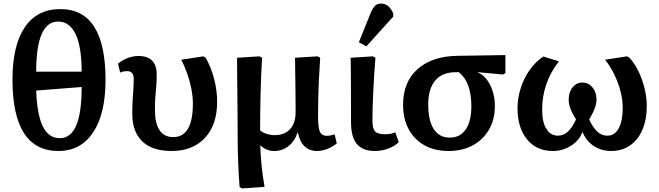

<svg xmlns="http://www.w3.org/2000/svg" viewBox="-20 -833 3694 1077"><path d="M308 14Q50 14 50 -387Q50 -578 119 -680Q188 -782 318 -782Q572 -782 572 -385Q572 -195 502.5 -90.5Q433 14 308 14ZM183 -431H438Q438 -569 404.5 -640.5Q371 -712 306 -712Q183 -712 183 -431ZM315 -58Q377 -58 407.5 -129Q438 -200 438 -345L183 -325Q188 -189 220.5 -123.5Q253 -58 315 -58Z M943 14Q835 14 778.5 -39.5Q722 -93 722 -195Q722 -240 724 -271.5Q726 -303 728 -330.5Q730 -358 730 -390Q730 -434 693 -434Q672 -434 654 -426L642 -476Q666 -496 696.5 -507.5Q727 -519 756 -519Q859 -519 859 -415Q859 -378 856.5 -349Q854 -320 851.5 -289.5Q849 -259 849 -219Q849 -64 952 -64Q1062 -64 1062 -253Q1062 -307 1045 -371.5Q1028 -436 997 -498L1120 -517L1134 -509Q1164 -456 1181 -391Q1198 -326 1198 -262Q1198 -133 1129.5 -59.5Q1061 14 943 14Z M1338 224 1324 216Q1319 155 1316 77.5Q1313 0 1313 -67Q1313 -83 1313 -118.5Q1313 -154 1312.5 -200Q1312 -246 1311.5 -295Q1311 -344 1310.5 -388.5Q1310 -433 1310 -465Q1310 -497 1310 -509L1436 -517L1450 -509Q1444 -405 1441.5 -300.5Q1439 -196 1439 -102Q1452 -90 1474.5 -82.5Q1497 -75 1521 -75Q1576 -75 1607 -108.5Q1638 -142 1638 -202Q1638 -211 1638 -240.5Q1638 -270 1637.5 -310Q1637 -350 1636.5 -390Q1636 -430 1635.5 -462.5Q1635 -495 1635 -509L1762 -517L1776 -509Q1771 -435 1768.5 -378Q1766 -321 1765 -273.5Q1764 -226 1764 -181Q1764 -115 1775 -93Q1786 -71 1816 -71Q1830 -71 1857 -79L1869 -29Q1848 -10 1817 2Q1786 14 1758 14Q1716 14 1688.5 -12Q1661 -38 1651 -90H1649Q1634 -42 1599 -14Q1564 14 1519 14Q1473 14 1442 -17H1440Q1442 43 1447.5 97.5Q1453 152 1464 215Z M2082 14Q2015 14 1982 -25Q1949 -64 1949 -147Q1949 -178 1949 -228.5Q1949 -279 1948.5 -334Q1948 -389 1948 -436Q1948 -483 1947 -509L2072 -517L2086 -509Q2082 -465 2079 -414Q2076 -363 2073.5 -313.5Q2071 -264 2070 -223Q2069 -182 2069 -158Q2069 -113 2083.5 -96.5Q2098 -80 2137 -80Q2176 -80 2197 -91L2217 -36Q2194 -13 2158 0.5Q2122 14 2082 14ZM2035 -573 1993 -596 2060 -762Q2072 -790 2084.5 -801.5Q2097 -813 2118 -813Q2161 -813 2186 -758V-740Z M2497 14Q2418 14 2361 -18Q2304 -50 2272.5 -108Q2241 -166 2241 -246Q2241 -373 2322.5 -445.5Q2404 -518 2548 -520L2815 -524V-423L2801 -415L2661 -428V-426Q2703 -409 2729.5 -356Q2756 -303 2756 -238Q2756 -164 2723.5 -107Q2691 -50 2632.5 -18Q2574 14 2497 14ZM2503 -61Q2561 -61 2592.5 -107Q2624 -153 2624 -237Q2624 -372 2554 -428H2536Q2461 -428 2421.5 -381.5Q2382 -335 2382 -247Q2382 -157 2413 -109Q2444 -61 2503 -61Z M3081 14Q2990 14 2936.5 -51Q2883 -116 2883 -225Q2883 -283 2901 -339Q2919 -395 2951.5 -441Q2984 -487 3028 -516L3115 -489Q3021 -368 3021 -217Q3021 -149 3044.5 -110.5Q3068 -72 3109 -72Q3142 -72 3166.5 -95.5Q3191 -119 3211 -163Q3189 -199 3179.5 -224.5Q3170 -250 3170 -274Q3170 -316 3192 -343Q3214 -370 3247 -370Q3281 -370 3303.5 -342.5Q3326 -315 3326 -274Q3326 -230 3285 -163Q3304 -120 3329 -96Q3354 -72 3387 -72Q3428 -72 3450.5 -113Q3473 -154 3473 -229Q3473 -273 3460.5 -321.5Q3448 -370 3425.5 -416Q3403 -462 3374 -498L3497 -517L3511 -509Q3539 -479 3561 -434Q3583 -389 3595.5 -338Q3608 -287 3608 -238Q3608 -162 3583.5 -105Q3559 -48 3514 -17Q3469 14 3408 14Q3354 14 3311 -14Q3268 -42 3249 -90H3246Q3228 -44 3182 -15Q3136 14 3081 14Z"/></svg>

Font: Literata SemiBold
Style: Regular
Weight: 600
Designer: Latin by Veronika Burian and Jose Scaglione. Greek by Irene Vlachou. Cyrillic by Vera Evstafieva.
Foundry: TypeTogether
Version: Version 3.103; ttfautohint (v1.8.4.7-5d5b);gftools[0.9.29]